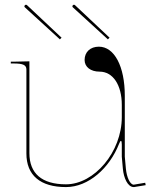

<svg xmlns="http://www.w3.org/2000/svg" viewBox="-20 -777 650 800"><path d="M236.5 -620 92.5 -755.5C89.5 -758.5 85.5 -757 84 -755.5C82.5 -754 80 -750 83 -747L229.5 -613ZM436.5 -620 292.5 -755.5C289.5 -758.5 285.5 -757 284 -755.5C282.5 -754 280 -750 283 -747L429.5 -613ZM25 -520V-512.5H37.5C76 -512.5 90 -506 90 -487.5V-137.5C90 -46.5 148 2.5 255 2.5C348.5 2.5 436.5 -76.5 476 -177.5C479.5 -186.5 482 -190 484 -190C486.5 -190 487.5 -183 487.5 -174.5V-124L492 -73.5C495.5 -36.5 511.5 2.5 537.5 2.5H538.5L587 -5.5L585 -15.5L537 -7.5C522 -8 508 -37.5 504.5 -74.5L500 -124.5V-378C500 -500.5 456.5 -582.5 392 -582.5C356 -582.5 332.5 -560 332.5 -527C332.5 -498 357.5 -478.5 395 -478.5C450.5 -478.5 487.5 -423 487.5 -340V-289C487.5 -144 373 -9 255 -9C154 -9 102.5 -54.5 102.5 -139V-521.5L37.5 -520Z"/></svg>

Font: ZnikomitNo24
Style: Regular
Weight: 500
Designer: gluk
Foundry: gluk
Version: Version 0.55